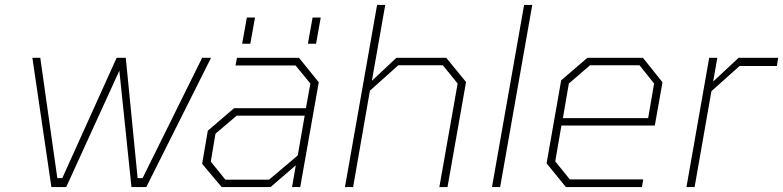

<svg xmlns="http://www.w3.org/2000/svg" viewBox="-20 -757 3169 777"><path d="M572 0H512L463 -471L248 0H188L111 -523H143L212 -36H232L452 -523H489L537 -36H557L798 -523H834Z M960 -580 979 -686H1012L993 -580ZM1226 -580 1245 -686H1278L1259 -580ZM877 0 798 -94 821 -228 927 -319H1218L1236 -419L1176 -492H933L939 -523H1190L1270 -424L1195 0H1162L1177 -88L1075 0ZM892 -30H1069L1185 -128L1213 -289H938L852 -216L833 -103Z M1376 0 1506 -737H1539L1485 -430L1584 -523H1786L1866 -425L1791 0H1758L1832 -419L1772 -493H1592L1477 -390L1409 0Z M1971 0 2101 -737H2134L2004 0Z M2270 0 2192 -96 2251 -432 2357 -523H2582L2661 -424L2630 -249H2252L2227 -104L2286 -31H2583L2578 0ZM2258 -279H2603L2627 -419L2568 -493H2368L2282 -419Z M2758 0 2850 -523H2883L2866 -427L2969 -523H3129L3124 -490H2973L2859 -388L2791 0Z"/></svg>

Font: Tomorrow ExtraLight
Style: Italic
Weight: 275
Italic angle: -10°
Designer: Tony de Marco, Monica Rizzolli
Foundry: Just in Type
Version: Version 2.002